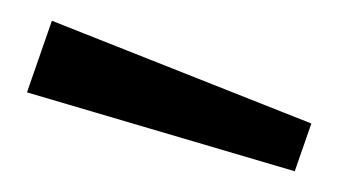

<svg xmlns="http://www.w3.org/2000/svg" viewBox="-20 -771 330 185"><path d="M6 -682 264 -606 280 -652 30 -751Z"/></svg>

Font: Cheyenne Sans
Style: Regular
Weight: 400
Designer: The Public Sans project authors (U.S. Web Design System), Libre Franklin designed by Pablo Impallari and Rodrigo Fuenzal
Foundry: The Cheyenne Sans Project Authors
Version: Version 2.007